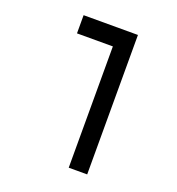

<svg xmlns="http://www.w3.org/2000/svg" viewBox="-132 -831 863 938"><g transform="rotate(20 300.0 -362.5)"><path d="M329.5 -630.5H143V-725H425.5V0H329.5Z"/></g></svg>

Font: JuliaMono MediumItalic
Style: Regular
Weight: 500
Italic angle: -9°
Monospace: yes
Designer: cormullion
Foundry: corm
Version: Version 0.049; ttfautohint (v1.8.4)